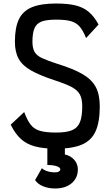

<svg xmlns="http://www.w3.org/2000/svg" viewBox="-20 -834 640 1095"><path d="M300 14Q228 14 179.5 1Q131 -12 98.5 -42Q66 -72 41 -123L118 -195Q135 -149 154.5 -123.5Q174 -98 207.5 -88Q241 -78 300 -78Q359 -78 391 -91.5Q423 -105 436 -137.5Q449 -170 449 -227Q449 -270 435.5 -295Q422 -320 388 -338Q354 -356 292 -376Q207 -404 157.5 -432Q108 -460 86.5 -498.5Q65 -537 65 -596Q65 -676 87.5 -723.5Q110 -771 161.5 -792.5Q213 -814 300 -814Q367 -814 411.5 -803Q456 -792 487 -765.5Q518 -739 542 -694L471 -617Q454 -659 435 -681.5Q416 -704 385.5 -713Q355 -722 300 -722Q246 -722 217 -711Q188 -700 176.5 -672.5Q165 -645 165 -596Q165 -560 177 -538.5Q189 -517 220 -502.5Q251 -488 307 -470Q398 -442 450.5 -411.5Q503 -381 526 -338Q549 -295 549 -227Q549 -139 525.5 -86Q502 -33 447.5 -9.5Q393 14 300 14ZM294 241Q256 241 225 228Q194 215 180 193L219 125Q228 135 248.5 142Q269 149 294 149Q308 149 316 144Q324 139 324 132Q324 121 303.5 114Q283 107 250 107V-5H350V47Q383 54 403.5 77.5Q424 101 424 132Q424 181 388.5 211Q353 241 294 241Z"/></svg>

Font: Victor Mono
Style: Bold
Weight: 700
Monospace: yes
Designer: Rune Bjørnerås
Version: Version 1.561;gftools[0.9.30]